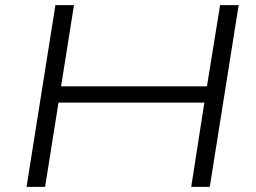

<svg xmlns="http://www.w3.org/2000/svg" viewBox="-20 -725 994 745"><path d="M83 0 195 -705H267L217 -390H783L834 -705H906L794 0H722L773 -327H207L155 0Z"/></svg>

Font: Nunito Sans 10pt Expanded Light
Style: Italic
Weight: 300
Width: 7
Italic angle: -9°
Designer: Vernon Adams
Foundry: Vernon Adams
Version: Version 3.101;gftools[0.9.27]